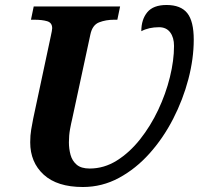

<svg xmlns="http://www.w3.org/2000/svg" viewBox="-20 -740 802 769"><path d="M312 9Q209 9 155 -40.5Q101 -90 101 -170Q101 -198 105 -221.5Q109 -245 113 -265L183 -593Q189 -620 189 -627Q189 -649 169 -655Q149 -661 117 -661H104L115 -714H461L450 -661H437Q404 -661 377 -650.5Q350 -640 342 -602L269 -263Q265 -247 260.5 -222.5Q256 -198 256 -170Q256 -144 262.5 -120Q269 -96 287 -80.5Q305 -65 339 -65Q397 -65 448 -97Q499 -129 541 -182Q583 -235 613.5 -299.5Q644 -364 660.5 -431Q677 -498 677 -556Q677 -590 661.5 -610.5Q646 -631 617 -631Q576 -631 546 -615Q546 -662 570 -691Q594 -720 647 -720Q704 -720 730 -687.5Q756 -655 756 -581Q756 -505 734.5 -423Q713 -341 673.5 -264Q634 -187 579 -125.5Q524 -64 456.5 -27.5Q389 9 312 9Z"/></svg>

Font: Noto Serif
Style: Bold Italic
Weight: 700
Italic angle: -12°
Designer: Monotype Design Team
Foundry: Monotype Imaging Inc.
Version: Version 2.013